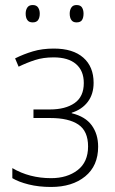

<svg xmlns="http://www.w3.org/2000/svg" viewBox="-20 -733 457 763"><path d="M194 -540Q270 -540 311 -504Q352 -468 352 -404Q352 -359 329 -328.5Q306 -298 265 -285V-283Q319 -270 344.5 -235Q370 -200 370 -150Q370 -74 318.5 -32Q267 10 183 10Q134 10 94 0Q54 -10 29 -25V-65Q97 -25 183 -25Q247 -25 288.5 -57Q330 -89 330 -151Q330 -212 291.5 -238Q253 -264 180 -264H113V-298H178Q240 -298 276.5 -323.5Q313 -349 313 -403Q313 -452 282 -478.5Q251 -505 193 -505Q152 -505 119.5 -494.5Q87 -484 54 -468L40 -501Q74 -518 111 -529Q148 -540 194 -540ZM82 -679Q82 -693 88.5 -703Q95 -713 110 -713Q125 -713 131.5 -703Q138 -693 138 -679Q138 -663 131.5 -653.5Q125 -644 110 -644Q95 -644 88.5 -653.5Q82 -663 82 -679ZM257 -679Q257 -693 263.5 -703Q270 -713 284 -713Q300 -713 306 -703Q312 -693 312 -679Q312 -663 306 -653.5Q300 -644 284 -644Q270 -644 263.5 -653.5Q257 -663 257 -679Z"/></svg>

Font: Noto Sans Disp ExtLt
Style: Regular
Weight: 200
Designer: Monotype Design Team
Foundry: Monotype Imaging Inc.
Version: Version 2.000;GOOG;noto-source:20170915:90ef993387c0